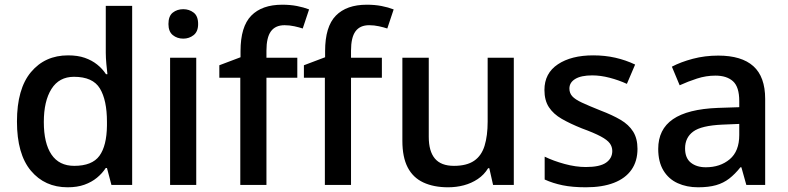

<svg xmlns="http://www.w3.org/2000/svg" viewBox="-20 -785 3345 815"><path d="M267 10Q170 10 111 -60.5Q52 -131 52 -269Q52 -408 111.5 -479Q171 -550 269 -550Q310 -550 340 -539.5Q370 -529 392.5 -511Q415 -493 430 -470H436Q434 -485 431.5 -513Q429 -541 429 -561V-760H541V0H453L434 -72H429Q414 -49 391.5 -30.5Q369 -12 338.5 -1Q308 10 267 10ZM295 -81Q371 -81 402 -123.5Q433 -166 434 -252V-268Q434 -360 404 -409.5Q374 -459 294 -459Q231 -459 198.5 -407.5Q166 -356 166 -267Q166 -177 198.5 -129Q231 -81 295 -81Z M813 -540V0H702V-540ZM758 -746Q783 -746 802 -731.5Q821 -717 821 -683Q821 -651 802 -636Q783 -621 758 -621Q732 -621 713.5 -636Q695 -651 695 -683Q695 -717 713.5 -731.5Q732 -746 758 -746Z M1242 -455H1111V0H1000V-455H911V-508L1001 -542V-568Q1001 -672 1046.5 -718.5Q1092 -765 1178 -765Q1212 -765 1240.5 -759.5Q1269 -754 1292 -745L1265 -664Q1250 -669 1229.5 -673.5Q1209 -678 1188 -678Q1149 -678 1130 -652Q1111 -626 1111 -570V-540H1242Z M1601 -455H1470V0H1359V-455H1270V-508L1360 -542V-568Q1360 -672 1405.5 -718.5Q1451 -765 1537 -765Q1571 -765 1599.5 -759.5Q1628 -754 1651 -745L1624 -664Q1609 -669 1588.5 -673.5Q1568 -678 1547 -678Q1508 -678 1489 -652Q1470 -626 1470 -570V-540H1601Z M2161 -540V0H2073L2057 -71H2052Q2035 -43 2008 -25Q1981 -7 1949 1.5Q1917 10 1882 10Q1821 10 1777 -10.5Q1733 -31 1710.5 -74.5Q1688 -118 1688 -187V-540H1800V-204Q1800 -143 1826 -112Q1852 -81 1907 -81Q1961 -81 1992.5 -102.5Q2024 -124 2037 -166.5Q2050 -209 2050 -269V-540Z M2686 -153Q2686 -101 2660.5 -64.5Q2635 -28 2586 -9Q2537 10 2467 10Q2410 10 2368.5 1.5Q2327 -7 2292 -23V-120Q2329 -102 2376.5 -89Q2424 -76 2467 -76Q2526 -76 2552.5 -94.5Q2579 -113 2579 -144Q2579 -162 2568.5 -176.5Q2558 -191 2530 -206Q2502 -221 2450 -240Q2400 -260 2364.5 -280.5Q2329 -301 2310 -330Q2291 -359 2291 -403Q2291 -474 2348 -512Q2405 -550 2498 -550Q2548 -550 2592 -540Q2636 -530 2676 -511L2641 -429Q2606 -445 2567.5 -455Q2529 -465 2494 -465Q2447 -465 2422 -450Q2397 -435 2397 -409Q2397 -390 2409 -376.5Q2421 -363 2450 -349.5Q2479 -336 2529 -316Q2579 -297 2614 -276.5Q2649 -256 2667.5 -226.5Q2686 -197 2686 -153Z M3029 -549Q3128 -549 3178 -504Q3228 -459 3228 -365V0H3148L3127 -75H3123Q3100 -46 3075.5 -27Q3051 -8 3019.5 1Q2988 10 2943 10Q2895 10 2856.5 -7.5Q2818 -25 2796 -61.5Q2774 -98 2774 -153Q2774 -236 2836.5 -279Q2899 -322 3027 -327L3118 -330V-356Q3118 -416 3091.5 -440Q3065 -464 3017 -464Q2977 -464 2938.5 -451.5Q2900 -439 2865 -423L2832 -502Q2870 -522 2921 -535.5Q2972 -549 3029 -549ZM3046 -256Q2957 -252 2922.5 -226.5Q2888 -201 2888 -155Q2888 -114 2912.5 -94.5Q2937 -75 2976 -75Q3037 -75 3077.5 -109Q3118 -143 3118 -212V-259Z"/></svg>

Font: Noto Sans Oriya Medium
Style: Regular
Weight: 500
Version: Version 2.003